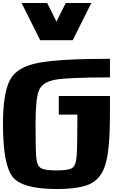

<svg xmlns="http://www.w3.org/2000/svg" viewBox="-20 -1270 884 1290"><path d="M0 -437.5Q0 -640.6 45.9 -730.5Q91.8 -820.3 237.3 -847.7Q382.8 -875 718.8 -875V-750Q437.5 -750 351.6 -734.4Q265.6 -718.8 242.2 -664.1Q218.8 -609.4 218.8 -437.5Q218.8 -265.6 223.6 -210.9Q228.5 -156.2 254.9 -140.6Q281.2 -125 359.4 -125Q437.5 -125 463.9 -140.6Q490.2 -156.2 495.1 -222.7Q500 -289.1 500 -500H375V-625H718.8V-500Q718.8 -281.2 692.4 -179.7Q666 -78.1 594.7 -39.1Q523.4 0 359.4 0Q128.9 0 64.5 -82Q0 -164.1 0 -437.5ZM296.9 -1250 359.4 -1125 421.9 -1250H593.8L468.8 -1000H250L125 -1250Z"/></svg>

Font: CraftyPE
Style: Regular
Weight: 400
Designer: Erek Butcher
Foundry: Haunted Coop
Version: Version 0.018;April 4, 2024;FontCreator 15.0.0.2962 64-bit